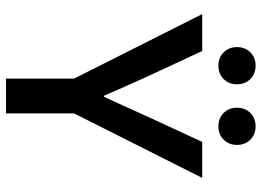

<svg xmlns="http://www.w3.org/2000/svg" viewBox="-136 -736 872 640"><g transform="rotate(90 300.0 -416.0)"><path d="M242 0V-227L27 -654H150L232 -478Q249 -440 265.5 -403.5Q282 -367 299 -327H303Q321 -367 338 -404Q355 -441 372 -479L453 -654H573L358 -227V0ZM199 -708Q172 -708 154.5 -725.5Q137 -743 137 -770Q137 -797 154.5 -814.5Q172 -832 199 -832Q226 -832 243.5 -814.5Q261 -797 261 -770Q261 -743 243.5 -725.5Q226 -708 199 -708ZM401 -708Q374 -708 356.5 -725.5Q339 -743 339 -770Q339 -797 356.5 -814.5Q374 -832 401 -832Q428 -832 445.5 -814.5Q463 -797 463 -770Q463 -743 445.5 -725.5Q428 -708 401 -708Z"/></g></svg>

Font: Source Code Pro Semibold
Style: Regular
Weight: 600
Monospace: yes
Designer: Paul D. Hunt, Teo Tuominen
Foundry: Adobe Systems Incorporated
Version: Version 2.030;PS 1.000;hotconv 16.6.51;makeotf.lib2.5.65220